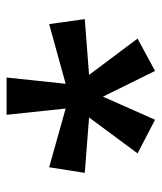

<svg xmlns="http://www.w3.org/2000/svg" viewBox="26 -952 490 582"><g transform="rotate(-90 271.0 -661.0)"><path d="M327 -886H214L233 -707L55 -757L38 -649L206 -636L97 -489L199 -436L269 -594L347 -436L445 -489L335 -636L504 -649L489 -757L308 -707Z"/></g></svg>

Font: Noto Sans Kannada UI SemiCondensed SemiBold
Style: Regular
Weight: 600
Width: 4
Designer: Jelle Bosma - Monotype Design Team
Foundry: Monotype Imaging Inc.
Version: Version 2.006